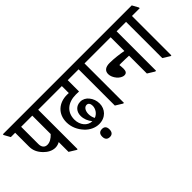

<svg xmlns="http://www.w3.org/2000/svg" viewBox="-73 -1193 1911 1911"><g transform="rotate(-45 883.0 -237.5)"><path d="M234 -159C257 -159 278 -166 296 -176V-38L369 7H379V-548H488V-558L452 -624H-42V-613L-6 -548H55V-355C55 -302 73 -259 116 -215C148 -182 190 -159 234 -159ZM139 -305V-548H296V-289C265 -255 231 -236 198 -236C161 -236 139 -261 139 -305Z M708 -17C800 -17 856 -82 856 -159C856 -200 842 -237 819 -265C798 -292 767 -309 732 -309C671 -309 634 -264 634 -206C634 -163 651 -120 680 -86C614 -86 564 -147 564 -224C564 -329 639 -390 751 -390C770 -390 784 -390 795 -389V-548H924V-558L888 -624H404V-612L440 -548H712V-450C704 -451 696 -451 687 -451C572 -451 489 -379 489 -261C489 -193 518 -132 562 -85C601 -42 656 -17 708 -17ZM702 -163C702 -207 722 -242 754 -242C778 -242 791 -222 791 -192C791 -151 763 -107 720 -92C708 -113 702 -140 702 -163ZM693 149C725 149 743 129 743 92C743 55 726 36 693 36C658 36 640 55 640 92C640 129 658 149 693 149Z M1021 7H1031V-548H1140V-558L1104 -624H839V-613L875 -548H948V-38Z M1229 -183C1258 -183 1269 -203 1269 -235C1269 -254 1267 -276 1265 -291C1273 -292 1279 -292 1287 -292C1330 -292 1370 -290 1399 -289V-38L1472 7H1483V-548H1592V-558L1555 -624H1056V-613L1092 -548H1399V-355C1350 -365 1269 -375 1211 -375C1151 -375 1122 -350 1122 -306C1122 -251 1177 -183 1229 -183Z M1689 7H1699V-548H1808V-558L1772 -624H1507V-613L1543 -548H1616V-38Z"/></g></svg>

Font: Noto Serif Devanagari Condensed Medium
Style: Regular
Weight: 500
Width: 3
Designer: Universal Thirst, Indian Type Foundry and the Monotype Design Team
Foundry: Monotype Imaging Inc.
Version: Version 2.004